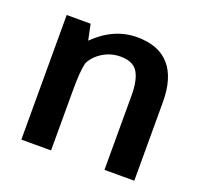

<svg xmlns="http://www.w3.org/2000/svg" viewBox="-101 -664 814 777"><g transform="rotate(20 306.0 -275.0)"><path d="M64.9 0V-536.6H168L182.1 -468.8Q264.2 -549.8 364.3 -549.8Q458 -549.8 504.6 -495.8Q551.3 -441.9 551.3 -339.4V0H422.9V-323.7Q422.4 -388.7 401.9 -420.9Q381.3 -453.1 328.1 -453.1Q286.6 -453.1 252.2 -431.9Q217.8 -410.6 202.1 -378.4Q192.9 -340.3 192.9 -261.2V0Z"/></g></svg>

Font: Oxygen
Style: Bold
Weight: 700
Designer: vernon adams
Foundry: Vernon Adams
Version: Version 0.2.3 webfont; ttfautohint (v0.93.3-1d66) -l 8 -r 50